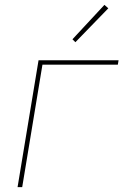

<svg xmlns="http://www.w3.org/2000/svg" viewBox="-20 -767 540 787"><path d="M52 0 138 -520H466L463 -502H154L71 0ZM289 -594 277 -606 408 -747 424 -733Z"/></svg>

Font: Iosevka SS04 Thin Oblique
Style: Regular
Weight: 100
Italic angle: -9°
Monospace: yes
Designer: Belleve Invis
Foundry: Belleve Invis
Version: Version 19.0.0; ttfautohint (v1.8.4)